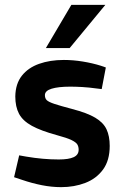

<svg xmlns="http://www.w3.org/2000/svg" viewBox="-20 -763 511 791"><path d="M232 8Q193 8 152.5 0Q112 -8 71 -22L38 -33L59 -123L87 -118Q122 -112 156 -109Q190 -106 222 -106Q263 -106 283.5 -115.5Q304 -125 304 -146Q304 -159 298.5 -168Q293 -177 274.5 -186Q256 -195 215 -206Q149 -224 111.5 -244.5Q74 -265 58.5 -294Q43 -323 43 -366Q44 -418 70 -451Q96 -484 141 -500Q186 -516 243 -516Q281 -516 321 -509.5Q361 -503 396 -492L416 -485L399 -396L382 -398Q346 -403 318.5 -404.5Q291 -406 269 -406Q220 -406 192.5 -397.5Q165 -389 165 -371Q165 -358 172.5 -350.5Q180 -343 204 -335Q228 -327 277 -314Q339 -298 372.5 -278Q406 -258 419 -230Q432 -202 432 -162Q432 -102 404.5 -64.5Q377 -27 331.5 -9.5Q286 8 232 8ZM169 -565 274 -743H414L267 -565Z"/></svg>

Font: REM Medium
Style: Regular
Weight: 500
Designer: Octavio Pardo
Foundry: Ashler Design
Version: Version 1.005;gftools[0.9.28]